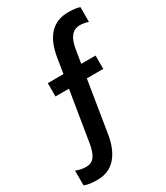

<svg xmlns="http://www.w3.org/2000/svg" viewBox="-271 -774 970 1124"><g transform="rotate(-30 214.5 -212.0)"><path d="M230 56Q215 150 168.5 203Q122 256 42 256Q-13 256 -44 243V143Q-13 157 24 157Q62 157 81.5 130Q101 103 110 47L165 -290H74V-380H180L196 -480Q228 -680 384 -680Q433 -680 462 -670V-570Q434 -580 405 -580Q332 -580 315 -471L300 -380H397V-290H286Z"/></g></svg>

Font: Hind Madurai SemiBold
Style: Regular
Weight: 600
Designer: Jyotish Sonowal
Foundry: Indian Type Foundry
Version: Version 1.001;PS 1.0;hotconv 1.0.86;makeotf.lib2.5.63406; tt